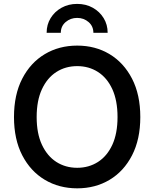

<svg xmlns="http://www.w3.org/2000/svg" viewBox="-20 -976 808 1005"><path d="M384.3 9.8Q289.1 9.8 214.4 -34.9Q139.6 -79.6 96.4 -163.1Q53.2 -246.6 53.2 -363.3Q53.2 -480.5 96.4 -564.2Q139.6 -647.9 214.4 -692.6Q289.1 -737.3 384.3 -737.3Q479 -737.3 553.5 -692.6Q627.9 -647.9 671.1 -564.2Q714.4 -480.5 714.4 -363.3Q714.4 -246.6 671.1 -162.8Q627.9 -79.1 553.5 -34.7Q479 9.8 384.3 9.8ZM384.3 -97.7Q444.8 -97.7 492.7 -128.2Q540.5 -158.7 567.9 -218Q595.2 -277.3 595.2 -363.3Q595.2 -449.7 567.9 -509.3Q540.5 -568.8 492.7 -599.4Q444.8 -629.9 384.3 -629.9Q322.8 -629.9 274.9 -599.1Q227.1 -568.4 199.5 -509Q171.9 -449.7 171.9 -363.3Q171.9 -277.3 199.5 -218.3Q227.1 -159.2 274.9 -128.4Q322.8 -97.7 384.3 -97.7ZM383.8 -955.6Q429.7 -955.6 465.6 -935.5Q501.5 -915.5 522.5 -881.3Q543.5 -847.2 543.5 -804.2H468.8Q468.8 -838.9 443.6 -860.6Q418.5 -882.3 383.8 -882.3Q349.1 -882.3 323.7 -860.6Q298.3 -838.9 298.3 -804.2H224.1Q224.1 -847.2 245.1 -881.3Q266.1 -915.5 302.2 -935.5Q338.4 -955.6 383.8 -955.6Z"/></svg>

Font: Inter
Style: 540
Weight: 540
Designer: Rasmus Andersson
Foundry: rsms
Version: Version 4.001;git-66647c0bb